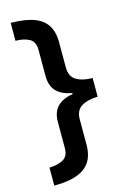

<svg xmlns="http://www.w3.org/2000/svg" viewBox="-132 -779 663 1003"><g transform="rotate(-15 200.0 -278.0)"><path d="M32 65Q75 64 105.5 48Q136 32 136 -13V-154Q136 -207 164.5 -236.5Q193 -266 248 -275V-281Q193 -290 164.5 -319.5Q136 -349 136 -403V-544Q136 -589 106 -605Q76 -621 32 -621V-718Q148 -717 199 -677.5Q250 -638 250 -556V-419Q250 -369 283.5 -349Q317 -329 371 -329V-228Q318 -227 284 -207Q250 -187 250 -138V0Q250 83 197.5 122.5Q145 162 32 162Z"/></g></svg>

Font: Noto Sans Thai Looped SemiBold
Style: Regular
Weight: 600
Designer: Sasikarn Vongin, Ben Mitchell
Foundry: The Fontpad Ltd
Version: Version 1.001; ttfautohint (v1.8.4.7-5d5b)